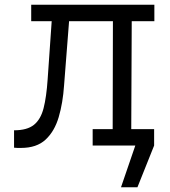

<svg xmlns="http://www.w3.org/2000/svg" viewBox="-20 -611 713 806"><path d="M68 10Q61 10 53.5 10Q46 10 39 9V-64Q94 -64 122.5 -87Q151 -110 163 -157Q175 -204 180 -278L197 -522H111V-591H628V-522H533L531 -69H626V0H369V-69H453L454 -522H270L249 -253Q244 -179 226.5 -119.5Q209 -60 171.5 -25Q134 10 68 10ZM488 175 548 0H452V-69H627V0L557 175Z"/></svg>

Font: Podkova VF Beta
Style: Regular
Weight: 400
Designer: Ilya Yudin
Foundry: Cyreal (www.cyreal.org)
Version: Version 2.100